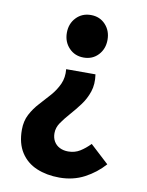

<svg xmlns="http://www.w3.org/2000/svg" viewBox="-88 -641 701 916"><g transform="rotate(10 262.5 -183.0)"><path d="M263 212Q202 212 153 191.5Q104 171 76 127.5Q48 84 48 18Q48 -24 65 -56.5Q82 -89 107.5 -116.5Q133 -144 157 -171.5Q181 -199 195.5 -231Q210 -263 206 -303H348Q355 -256 342.5 -219Q330 -182 307.5 -152Q285 -122 261.5 -95.5Q238 -69 221 -44.5Q204 -20 204 7Q204 30 214 47Q224 64 242 73Q260 82 283 82Q315 82 340 66.5Q365 51 388 27L478 110Q438 155 384 183.5Q330 212 263 212ZM278 -372Q235 -372 207 -401.5Q179 -431 179 -475Q179 -519 207 -548.5Q235 -578 278 -578Q321 -578 348.5 -548.5Q376 -519 376 -475Q376 -431 348.5 -401.5Q321 -372 278 -372Z"/></g></svg>

Font: Noto Sans JP Thin ExtraBold
Style: Regular
Weight: 800
Version: Version 2.004-H2;hotconv 1.0.118;makeotfexe 2.5.65603